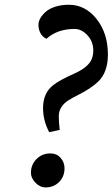

<svg xmlns="http://www.w3.org/2000/svg" viewBox="-20 -782 481 821"><path d="M195.3 -126Q222.2 -126 239 -107.2Q255.9 -88.4 255.9 -62.5Q255.9 -26.9 232.7 -3.7Q209.5 19.5 174.8 19.5Q151.4 19.5 131.8 -0.5Q112.3 -20.5 112.3 -43Q112.3 -78.1 136.2 -102.1Q160.2 -126 195.3 -126ZM144.5 -675.8Q144.5 -703.1 174.3 -730.5Q189.5 -744.6 216.1 -753.2Q242.7 -761.7 274.4 -761.7Q344.7 -761.7 393.1 -700.7Q441.4 -639.6 441.4 -548.8Q441.4 -473.1 399.9 -433.1Q368.2 -402.8 314 -376Q286.6 -362.3 270 -351.3Q253.4 -340.3 243.2 -324.7Q231.4 -307.6 231.4 -285.2Q231.4 -257.8 235.4 -226.6L190.4 -216.8Q164.1 -265.6 164.1 -320.3Q164.1 -383.8 207 -417.5Q234.9 -439.5 294.4 -465.8Q348.6 -489.7 367.2 -519.5Q378.9 -539.1 378.9 -565.4Q378.9 -604 354 -631.1Q329.1 -658.2 298.8 -658.2Q225.1 -658.2 178.7 -616.2Q163.6 -622.6 154.1 -638.4Q144.5 -654.3 144.5 -675.8Z"/></svg>

Font: Neuton
Style: Italic
Weight: 400
Italic angle: -9°
Designer: Brian M Zick
Version: Version 1.32